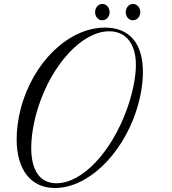

<svg xmlns="http://www.w3.org/2000/svg" viewBox="-20 -924 862 963"><path d="M83 -375.5C70.3 -324.7 63.5 -273.4 63.5 -226.1C63.5 -72.3 134.8 19 255.9 19C416.5 19 587.4 -141.6 661.6 -362.3C684.6 -430.7 696.8 -501.5 696.8 -563C696.8 -706.5 629.4 -785.6 506.8 -785.6C324.2 -785.6 143.6 -611.3 83 -375.5ZM263.2 -4.9C181.2 -4.9 136.7 -67.4 136.7 -182.6C136.7 -242.2 148.9 -313.5 170.9 -383.8C240.7 -603.5 393.1 -767.1 527.8 -767.1C611.8 -767.1 661.6 -704.1 661.6 -598.1C661.6 -537.6 645.5 -457.5 617.7 -379.4C539.6 -161.1 392.6 -4.9 263.2 -4.9ZM457 -862.8C457 -839.8 472.7 -822.3 492.7 -822.3C513.2 -822.3 529.8 -840.3 529.8 -862.8C529.8 -885.7 513.7 -904.3 493.2 -904.3C473.1 -904.3 457 -885.7 457 -862.8ZM610.8 -862.8C610.8 -839.8 626.5 -822.3 646.5 -822.3C667 -822.3 683.6 -840.3 683.6 -862.8C683.6 -885.7 667.5 -904.3 647 -904.3C627 -904.3 610.8 -885.7 610.8 -862.8Z"/></svg>

Font: Petit Formal Script
Style: Regular
Weight: 400
Designer: Pablo Impallari, Brenda Gallo, Rodrigo Fuenzalida
Foundry: Pablo Impallari, Brenda Gallo, Rodrigo Fuenzalida
Version: Version 1.001